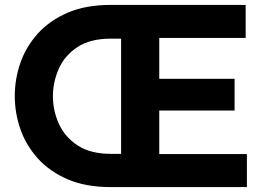

<svg xmlns="http://www.w3.org/2000/svg" viewBox="-20 -760 1082 780"><path d="M978 -740V-606H627V-440H933V-311H627V-134H983V0H429Q328 0 255 -31.5Q182 -63 134 -116Q86 -169 63 -235Q40 -301 40 -370Q40 -439 63 -505Q86 -571 134 -624Q182 -677 255 -708.5Q328 -740 429 -740ZM195 -369Q195 -311 219 -257.5Q243 -204 295 -169.5Q347 -135 430 -135H472V-603H430Q347 -603 295 -569Q243 -535 219 -481Q195 -427 195 -369Z"/></svg>

Font: Be Vietnam Pro
Style: Bold
Weight: 700
Designer: Lam Bao, Tony Le, Vietanh Nguyen
Foundry: Yellow Type Foundry
Version: Version 1.002; ttfautohint (v1.8.3)